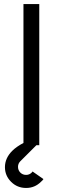

<svg xmlns="http://www.w3.org/2000/svg" viewBox="-20 -720 310 952"><path d="M195.3 167.8 141.5 130.3Q140.5 132.2 137.2 135.7Q125.5 147.2 109.5 147.2Q92.5 147.2 80.8 135.7Q69.3 124 69.3 107.2Q69.3 91 80.8 79.5L173.5 -13H99.7Q62.2 6.5 40.8 27.8Q4.5 64 4.5 108.8Q4.5 151 35 181.5Q65.5 212 109.5 212Q152.5 212 183 181.5Q186.2 178.3 189.7 175.2Q193.2 172 195.3 167.8ZM96.3 0H174.7V-700H96.3Z"/></svg>

Font: Unageo Variable
Style: Regular
Weight: 300
Designer: Richard Sepsi
Foundry: Richard Sepsi
Version: Version 2.200